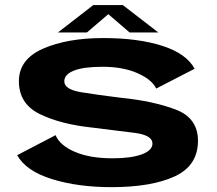

<svg xmlns="http://www.w3.org/2000/svg" viewBox="-20 -748 871 772"><path d="M428 4.5Q589 4.5 682.5 -38.8Q776 -82 776 -182Q776 -273.5 686.5 -307.5Q597 -341.5 469.5 -354.5Q374 -366 306.2 -377.2Q238.5 -388.5 238.5 -421Q238.5 -448.5 277 -464Q315.5 -479.5 392.5 -479.5Q474.5 -479.5 532.8 -453.8Q591 -428 608 -392L762.5 -471.5Q730 -532.5 632.2 -563.8Q534.5 -595 395.5 -595Q251 -595 153.5 -552.5Q56 -510 56 -421.5Q56 -330.5 139.8 -289.5Q223.5 -248.5 350.5 -235Q449.5 -223 521.2 -213.8Q593 -204.5 593 -171Q593 -143 549.8 -127.2Q506.5 -111.5 432.5 -111.5Q341.5 -111.5 281 -137.5Q220.5 -163.5 203.5 -204.5L49 -124Q84.5 -60.5 188.5 -28Q292.5 4.5 428 4.5ZM213 -617.5H329.5L415.5 -691L501 -617.5H616.5L474 -727.5H355Z"/></svg>

Font: Anybody Expanded
Style: Bold
Weight: 700
Width: 7
Designer: Tyler Finck
Foundry: Etcetera Type Company
Version: Version 1.113;gftools[0.9.25]